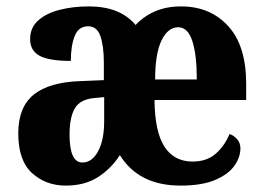

<svg xmlns="http://www.w3.org/2000/svg" viewBox="-20 -569 821 599"><path d="M185 10Q123 10 80 -29Q37 -68 37 -153Q37 -235 85.5 -274Q134 -313 232 -316L304 -319V-374Q304 -424 293.5 -455.5Q283 -487 255 -487Q225 -487 213 -456.5Q201 -426 201 -379Q133 -379 103.5 -395Q74 -411 74 -447Q74 -483 99.5 -505.5Q125 -528 166.5 -538.5Q208 -549 257 -549Q355 -549 403 -491Q428 -518 463.5 -533.5Q499 -549 545 -549Q636 -549 692 -487.5Q748 -426 748 -308V-257H462Q463 -158 493 -111.5Q523 -65 581 -65Q625 -65 653 -89.5Q681 -114 696 -151Q710 -146 720 -134.5Q730 -123 730 -106Q730 -78 711 -51.5Q692 -25 651 -7.5Q610 10 543 10Q413 10 354 -85Q326 -42 285 -16Q244 10 185 10ZM594 -321Q594 -398 580 -441Q566 -484 536 -484Q504 -484 484 -443Q464 -402 464 -321ZM237 -62Q267 -62 286 -97Q305 -132 305 -191V-266L273 -263Q230 -259 213.5 -231Q197 -203 197 -149Q197 -62 237 -62Z"/></svg>

Font: Noto Serif Bengali Condensed ExtraBold
Style: Regular
Weight: 800
Width: 3
Designer: Juan Bruce, Universal Thirst, Indian Type Foundry and the Monotype Design Team.
Foundry: Monotype Imaging Inc.
Version: Version 2.003; ttfautohint (v1.8.4.7-5d5b)